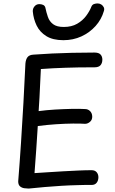

<svg xmlns="http://www.w3.org/2000/svg" viewBox="-20 -1083 668 1118"><path d="M147 15Q136 15 121.5 13Q107 11 96.5 2Q86 -7 86 -27Q95 -139 102.5 -254.5Q110 -370 116.5 -485.5Q123 -601 128 -713Q130 -737 140.5 -750.5Q151 -764 177 -765Q229 -769 284 -771.5Q339 -774 400 -775.5Q461 -777 530 -777Q555 -777 565.5 -765.5Q576 -754 576 -736Q576 -716 565.5 -703.5Q555 -691 530 -691Q482 -691 440.5 -690.5Q399 -690 361.5 -688.5Q324 -687 289 -685.5Q254 -684 218 -681Q216 -642 214 -600Q212 -558 210 -516.5Q208 -475 205 -436Q249 -442 299.5 -445Q350 -448 397 -449Q444 -450 475 -448Q492 -448 504 -436.5Q516 -425 517 -406Q518 -386 504.5 -374Q491 -362 475 -362Q450 -364 404.5 -363.5Q359 -363 305.5 -359.5Q252 -356 200 -349Q196 -281 191 -211.5Q186 -142 181 -75Q216 -77 258.5 -80Q301 -83 347 -85.5Q393 -88 436 -90Q479 -92 513 -92Q533 -92 543 -80Q553 -68 553 -51Q553 -32 543 -19Q533 -6 513 -6Q493 -6 472.5 -6Q452 -6 432 -5Q385 -4 337 -1Q289 2 241.5 6Q194 10 147 15ZM349 -849Q288 -849 250 -872.5Q212 -896 193.5 -934Q175 -972 171 -1016Q170 -1033 181 -1046Q192 -1059 209 -1059Q221 -1059 231 -1054.5Q241 -1050 244 -1039Q250 -1010 259 -984Q268 -958 289.5 -942Q311 -926 351 -926Q397 -926 429 -944.5Q461 -963 481.5 -990.5Q502 -1018 512 -1044Q517 -1056 527.5 -1059.5Q538 -1063 548 -1063Q560 -1063 569.5 -1057Q579 -1051 584 -1041Q589 -1031 585 -1019Q571 -970 536.5 -931.5Q502 -893 454 -871Q406 -849 349 -849Z"/></svg>

Font: Playpen Sans
Style: Regular
Weight: 400
Designer: Laura Meseguer, Veronika Burian, José Scaglione, Kostas Bartsokas, Vera Evstafieva, Tom Grace, Yorlmar Campos
Foundry: TypeTogether
Version: Version 2.000